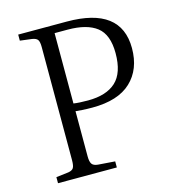

<svg xmlns="http://www.w3.org/2000/svg" viewBox="-106 -798 797 886"><g transform="rotate(-15 292.0 -355.0)"><path d="M62 0V-29L121 -36Q139 -39 145.5 -49Q152 -59 152 -86V-626Q152 -652 145 -661.5Q138 -671 118 -674L62 -681V-710H294Q553 -710 553 -514Q553 -413 491 -354.5Q429 -296 306 -296Q278 -296 257.5 -297.5Q237 -299 226 -300V-84Q226 -59 233.5 -48Q241 -37 262 -35L343 -29V0ZM295 -333Q383 -333 428.5 -375Q474 -417 474 -511Q474 -600 427 -636.5Q380 -673 288 -673H226V-337Q251 -333 295 -333Z"/></g></svg>

Font: Literata 36pt Light
Style: Regular
Weight: 300
Designer: Latin by Veronika Burian and Jose Scaglione. Greek by Irene Vlachou. Cyrillic by Vera Evstafieva.
Foundry: TypeTogether
Version: Version 3.002